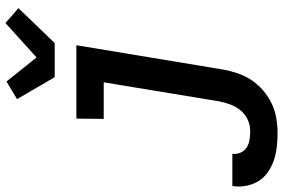

<svg xmlns="http://www.w3.org/2000/svg" viewBox="-257 -634 1045 709"><g transform="rotate(-90 265.5 -279.5)"><path d="M128 223Q102 223 76.5 220Q51 217 27.5 209Q4 201 -16 187Q-36 173 -48.5 153Q-61 133 -66 108Q-71 83 -67 57V56H52Q50 72 56.5 86.5Q63 101 75.5 109Q88 117 104.5 119.5Q121 122 137 122Q158 122 178.5 112.5Q199 103 213 85.5Q227 68 234.5 47.5Q242 27 246 6L316 -419H181L182 -520H453L363 23Q358 50 349 76.5Q340 103 324 127Q308 151 285 170.5Q262 190 236 202Q210 214 182.5 218.5Q155 223 128 223ZM335 -600 254 -739 319 -778 408 -667 535 -782 562 -758 590 -734 461 -600Z"/></g></svg>

Font: Iosevka Extended
Style: Bold Italic
Weight: 700
Width: 7
Italic angle: -9°
Monospace: yes
Designer: Belleve Invis
Foundry: Belleve Invis
Version: Version 32.5.0; ttfautohint (v1.8.4)